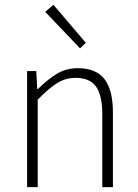

<svg xmlns="http://www.w3.org/2000/svg" viewBox="-20 -774 572 794"><path d="M92 0V-480H130L134 -406H137Q174 -443 213 -467.5Q252 -492 302 -492Q377 -492 412 -447Q447 -402 447 -308V0H403V-302Q403 -379 377.5 -415.5Q352 -452 293 -452Q250 -452 215 -429.5Q180 -407 136 -362V0ZM311 -574 167 -725 201 -754 335 -597Z"/></svg>

Font: Giro Light
Style: Regular
Weight: 300
Designer: Paul D. Hunt
Foundry: Adobe Systems Incorporated
Version: Version 1.000;PS 1.0;hotconv 1.0.88;makeotf.lib2.5.647800